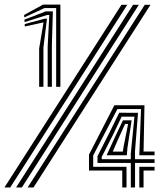

<svg xmlns="http://www.w3.org/2000/svg" viewBox="-92 -821 718 841"><path d="M154 -440.8V-785.8H103.2L14.5 -744.8L13.8 -755.5L96.5 -800.8H172.5V-440.8ZM79.5 -440.8V-608.8L98.5 -722L94.5 -722.2L16.8 -705L16.2 -715.8L102.5 -738.8H113.8L98.2 -613.2V-440.8ZM116.8 -440.8V-617.8L124 -755.2H113.8L15.8 -724.2L15 -735L108.2 -771H139.5L135.2 -622.2V-440.8ZM-21.5 0 491 -800H516.2L3.8 0ZM-72.5 0 440 -800H465.5L-47.2 0ZM29.2 0 542 -800H567.2L54.8 0ZM443.5 0V-74H297.8V-143.8L409 -360H540.8L536.8 -157.2H585V-140.8H518.2L525.8 -343.2H422.2L316.2 -140.2V-90.5H462.2V0ZM518.2 0V-90.5H585V-74H536.8V0ZM481 0V-107.2H335V-136.8L389 -243.2L430.2 -327.2L512.5 -326.8L499.2 -156.8L499.5 -123.8H585V-107.2H499.5V0ZM353.5 -123.8H481L480.8 -147.5L497 -310H440.8L403.8 -232.2L353.5 -133.5ZM375 -140.8 414.2 -226 446.5 -293.8H484.5L466.2 -173.2L463.5 -140.8ZM402 -157H446L449.8 -181L469.2 -278H455.8L421.8 -203Z"/></svg>

Font: Big Shoulders Inline Text Thin ExtraBold
Style: Regular
Weight: 800
Version: Version 2.002